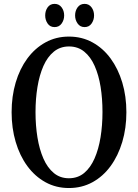

<svg xmlns="http://www.w3.org/2000/svg" viewBox="-20 -961 712 992"><path d="M336 10.5Q269.5 10.5 215 -19.5Q160.5 -49.5 121.2 -103Q82 -156.5 61 -227.8Q40 -299 40 -381Q40 -463.5 61 -534.5Q82 -605.5 121.2 -658.8Q160.5 -712 215 -742Q269.5 -772 336 -772Q403 -772 457.8 -742Q512.5 -712 551.5 -658.8Q590.5 -605.5 611.8 -534.5Q633 -463.5 633 -381Q633 -299 611.8 -227.8Q590.5 -156.5 551.5 -103Q512.5 -49.5 457.8 -19.5Q403 10.5 336 10.5ZM336 -40Q382 -40 414.8 -67.2Q447.5 -94.5 468.5 -142.2Q489.5 -190 499.5 -251.8Q509.5 -313.5 509.5 -382.5Q509.5 -451 499.8 -512Q490 -573 469.2 -620Q448.5 -667 415.5 -694Q382.5 -721 336.5 -721Q291 -721 258 -694Q225 -667 204.2 -619.8Q183.5 -572.5 173.5 -511.2Q163.5 -450 163.5 -381.5Q163.5 -312.5 173.5 -251Q183.5 -189.5 204.2 -142Q225 -94.5 257.8 -67.2Q290.5 -40 336 -40ZM417 -821Q394 -821 381 -839.5Q368 -858 368 -881Q368 -905.5 381 -923.2Q394 -941 417 -941Q439.5 -941 452.8 -923.2Q466 -905.5 466 -881Q466 -858 453.2 -839.5Q440.5 -821 417 -821ZM262 -821Q238.5 -821 226 -839.5Q213.5 -858 213.5 -881Q213.5 -905.5 226.2 -923.2Q239 -941 262 -941Q285 -941 298.2 -923.2Q311.5 -905.5 311.5 -881Q311.5 -858 298.5 -839.5Q285.5 -821 262 -821Z"/></svg>

Font: Libre Caslon Condensed Medium
Style: Regular
Weight: 500
Designer: Pablo Impallari, Rodrigo Fuenzalida, Katja Schimmel, Ertekin Erdin
Foundry: Pablo Impallari, Rodrigo Fuenzalida
Version: Version 2.000; ttfautohint (v1.8.4.7-5d5b);gftools[0.9.33]